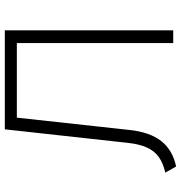

<svg xmlns="http://www.w3.org/2000/svg" viewBox="3 -743 752 798"><g transform="rotate(-90 379.0 -344.0)"><path d="M599 0V-650H244.5L253.5 -700H652V0ZM86 12 60.5 -33Q100.5 -42 126 -60.5Q151.5 -79 165.5 -110.8Q179.5 -142.5 184.5 -191.5L240.5 -700H294.5L238 -183Q229 -97.5 191.8 -50Q154.5 -2.5 86 12Z"/></g></svg>

Font: Overpass ExtraLight
Style: Regular
Weight: 250
Designer: Delve Withrington, Dave Bailey, Thomas Jockin
Foundry: Delve Fonts LLC
Version: Version 4.000